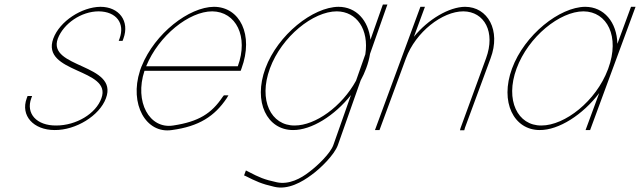

<svg xmlns="http://www.w3.org/2000/svg" viewBox="-20 -583 2820 846"><path d="M523.8 -413 520.1 -403H503.1L506.8 -413C531.5 -480 492.9 -532 415.1 -533C337.7 -533 260 -479 234.8 -413C186.5 -282 504.2 -303 446.8 -150C418.4 -73 313.9 -9 220.7 -10C128 -10 69.4 -73 97.8 -150L101.5 -160H121.5L117.8 -150C93.1 -83 141 -29 228.1 -30C315.6 -30 402.7 -82 426.8 -150C475.5 -282 159 -259 214.8 -413C243.2 -490 340.5 -552 422.4 -553C504.9 -553 552.2 -490 523.8 -413Z M624 -291H1027.8C1076.1 -422 1019.7 -532 915.1 -533C813.8 -533 679.7 -427.2 624 -291ZM596.7 -271H596.4L600.1 -281L603.8 -291H604C662.3 -436.3 813 -552 922.4 -553C1036.4 -553 1099.1 -430 1044.1 -281L1040.4 -271H1030.4H616.6C571.5 -134.1 638.3 -13.4 743.2 -30C855.8 -47 912.1 -83 961 -156L966.6 -163H986.6L978.8 -150C925.7 -71 857.1 -26 737.5 -10C623 7.6 549.2 -124.9 596.7 -271Z M1149.5 -282C1204.1 -430 1359.1 -552 1471.4 -553C1549.2 -553 1603.4 -493.4 1612.3 -407.9L1663.4 -553L1667.1 -563H1687.1L1683.4 -553L1610.5 -345.9C1607.3 -325.3 1601.7 -303.9 1593.5 -282C1586.8 -263.7 1578.5 -245.8 1569.1 -228.5C1535.5 -133.3 1502 -38.2 1468.5 57C1453 99 1392.9 159 1352.2 188C1312.1 218 1249.1 255 1188.3 240C1131.1 227 1108.8 216 1060.7 192L1055.4 190L1063.5 168L1075.3 174C1121.4 198 1143.2 208 1199.1 220C1253.3 232 1306.6 203 1343.3 174C1380.7 146 1435.2 93 1448.5 57L1526.5 -164.3C1454.2 -73.1 1352.2 -9.3 1271.2 -10C1157.2 -10 1094.5 -133 1149.5 -282ZM1169.5 -282C1117.5 -141 1174.2 -29 1278.6 -30C1369.2 -30 1485.6 -112.7 1548.7 -227.3L1589.8 -343.9C1606.3 -453.1 1552.3 -532.2 1464.1 -533C1360.1 -533 1221.1 -422 1169.5 -282Z M1803.7 -420.9C1866.3 -498.1 1958.8 -552.3 2028.9 -553C2129.3 -553 2187.9 -449 2141.6 -326L2028.7 -20L2025.7 -9H2006.7L2009.4 -19L2121.6 -326C2164.3 -442 2114.5 -532 2021.6 -533C1929.1 -533 1811.5 -442 1768.7 -326L1765 -316L1655.9 -20L1652.2 -10H1632.2L1635.9 -20L1745 -316L1748.7 -326L1828.7 -543L1832.4 -553H1852.4L1848.7 -543Z M2236.1 -281C2291.1 -430 2446.1 -552 2558.4 -553C2641.5 -553 2698.2 -485.1 2700.3 -389.8L2756.7 -543L2760.4 -553H2780.4L2776.7 -543L2681.6 -285C2681.1 -283.7 2680.6 -282.3 2680.1 -281L2583.9 -20L2580.2 -10H2560.2L2563.9 -20L2620.3 -172.9C2548 -77.3 2441.8 -9.3 2358.2 -10C2244.2 -10 2181.5 -133 2236.1 -281ZM2256.1 -281C2204.5 -141 2261.2 -29 2365.6 -30C2469.3 -30 2606.3 -137.8 2658.5 -276.7L2660.1 -281C2712.1 -422 2655.7 -532 2551.1 -533C2447.1 -533 2308.1 -422 2256.1 -281Z"/></svg>

Font: Nordica Plus
Style: NordicaClassicUltLtCondObl
Weight: 300
Version: Version 1.01